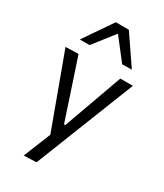

<svg xmlns="http://www.w3.org/2000/svg" viewBox="-235 -868 989 1155"><g transform="rotate(30 259.0 -290.5)"><path d="M133.9 195.1Q153.8 146 173.9 95.9Q194.1 45.8 214 -2.8V17.9Q195.2 -33.2 176 -85.5Q156.8 -137.9 138.4 -187.5L105.3 -277.6Q85.9 -331.1 65.2 -387.1Q44.6 -443.1 24.8 -496.2L113.7 -499.3Q135 -435.1 155.5 -373.6Q176 -312.1 197.3 -247.9L250 -88.4H258.8L316.5 -248.4Q339.1 -311.1 361.1 -372.5Q383.2 -433.9 405.6 -496.2H492.8Q477.1 -456.2 462.3 -418.8Q447.5 -381.4 429.8 -336.5Q412.1 -291.6 387.5 -229.4L332.3 -89.8Q294.9 5.2 268.7 71.6Q242.5 138 220.9 192ZM372.3 -576Q340.8 -616.8 309.8 -656.7Q278.9 -696.6 246.8 -737.3H269.2Q237.7 -696.6 206.8 -657.3Q175.9 -617.9 144.2 -578H77Q110.7 -627.2 144.7 -677Q178.7 -726.7 212.7 -776.2H303.2Q337.2 -726.7 371 -676.8Q404.9 -626.9 438.9 -577.2Z"/></g></svg>

Font: Commissioner Thin
Style: Regular
Weight: 100
Designer: Kostas Bartsokas
Foundry: Kostas Bartsokas
Version: Version 1.001;gftools[0.9.23]